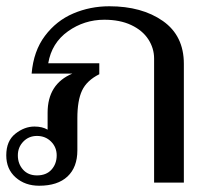

<svg xmlns="http://www.w3.org/2000/svg" viewBox="-20 -583 669 613"><path d="M0 -87Q0 -133 29 -156Q58 -179 90 -179Q115 -179 132 -169V-223Q132 -315 211 -348H81Q87 -420 123.5 -468.5Q160 -517 214 -540Q268 -563 329 -563Q433 -563 500 -516Q567 -469 567 -379V0H472V-396Q472 -429 453.5 -457.5Q435 -486 399 -503Q363 -520 313 -520Q249 -520 197 -483Q145 -446 134 -381H297V-346Q257 -326 242 -294Q227 -262 227 -206V-103Q227 -49 195.5 -19.5Q164 10 105 10Q60 10 30 -16.5Q0 -43 0 -87ZM161 -87Q161 -113 143 -131Q125 -149 98 -149Q72 -149 54.5 -131Q37 -113 37 -87Q37 -60 53.5 -41.5Q70 -23 98 -23Q128 -23 144.5 -41.5Q161 -60 161 -87Z"/></svg>

Font: TavirajRegular
Style: Regular
Weight: 400
Designer: Katatrad Team
Foundry: CadsonDemak
Version: Version 1.000